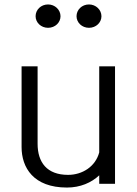

<svg xmlns="http://www.w3.org/2000/svg" viewBox="-20 -796 617 863"><path d="M436 -723C436 -752 411 -776 380 -776C348 -776 324 -752 324 -723C324 -695 348 -671 380 -671C412 -671 436 -695 436 -723ZM252 -723C252 -752 227 -776 196 -776C164 -776 140 -752 140 -723C140 -695 164 -671 196 -671C228 -671 252 -695 252 -723ZM497 30V-498H426V-111C409 -47 350 -10 286 -10C191 -10 149 -66 149 -150V-498H77V-135C77 -43 130 47 281 47C341 47 391 25 426 -8V30Z"/></svg>

Font: LINE Seed JP App_OTF Regular
Style: Regular
Weight: 400
Designer: LY Corporation & Fontrix & Fontworks
Version: Version 1.002